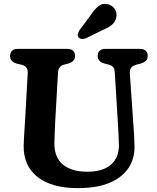

<svg xmlns="http://www.w3.org/2000/svg" viewBox="-20 -952 810 990"><path d="M589 -298 572 -578Q570.5 -597.5 563 -606.5Q555.5 -615.5 540 -619L520 -624Q483.5 -633.5 483.5 -664Q483.5 -680.5 493.8 -690.2Q504 -700 522.5 -700H702.5Q721 -700 731.2 -690.2Q741.5 -680.5 741.5 -664Q741.5 -648 732 -638.5Q722.5 -629 705 -624L685 -619Q666 -614 657 -603.2Q648 -592.5 649.5 -572L668.5 -298.5Q670.5 -273 671.8 -248.8Q673 -224.5 673.5 -198.5Q675 -135.5 643 -86.5Q611 -37.5 545.8 -9.8Q480.5 18 381.5 18Q246 18 173.2 -39.8Q100.5 -97.5 102 -201Q102 -215.5 103.5 -238.8Q105 -262 106.5 -285.8Q108 -309.5 109 -326L123 -575Q125 -611 88.5 -619L68.5 -623.5Q32 -632.5 32 -664Q32 -680.5 42.2 -690.2Q52.5 -700 71.5 -700H328Q347 -700 357 -690.2Q367 -680.5 367 -664Q367 -648 357.5 -638.5Q348 -629 331 -624L311 -619Q281 -612 279 -577L264.5 -322Q263 -290 262 -264Q261 -238 260.5 -217Q259 -141 304 -103.8Q349 -66.5 430 -66.5Q510.5 -66.5 552.5 -103.5Q594.5 -140.5 593 -206Q592 -238.5 591 -259Q590 -279.5 589 -298ZM446 -871.5Q466 -903 487.5 -920.2Q509 -937.5 538.5 -929.5Q563.5 -922 574.2 -901.2Q585 -880.5 579 -859Q573 -837.5 556.2 -823.5Q539.5 -809.5 509 -797L421.5 -754Q411.5 -750 401.2 -751.2Q391 -752.5 385 -759.5Q379 -768 381.5 -777Q384 -786 389.5 -796Z"/></svg>

Font: Fraunces 9pt S100 SemiBold
Style: Regular
Weight: 600
Version: Version 1.000; ttfautohint (v1.8.3)